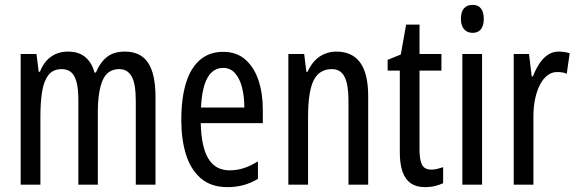

<svg xmlns="http://www.w3.org/2000/svg" viewBox="-20 -759 2370 789"><path d="M493 -547Q558 -547 588.5 -501Q619 -455 619 -360V0H538V-345Q538 -415 521 -445Q504 -475 470 -475Q422 -475 402 -429.5Q382 -384 382 -296V0H302V-348Q302 -394 294.5 -422Q287 -450 272 -462.5Q257 -475 234 -475Q198 -475 179 -450.5Q160 -426 153 -382Q146 -338 146 -281V0H65V-537H130L139 -464H144Q155 -492 171.5 -510Q188 -528 210 -537.5Q232 -547 259 -547Q305 -547 332 -523Q359 -499 368 -461H374Q393 -505 421 -526Q449 -547 493 -547Z M897 -546Q952 -546 988 -514.5Q1024 -483 1042 -429.5Q1060 -376 1060 -309V-253H805Q807 -156 836 -107.5Q865 -59 924 -59Q953 -59 981.5 -68Q1010 -77 1040 -96V-24Q1012 -7 981 1.5Q950 10 915 10Q847 10 805 -26.5Q763 -63 744 -125Q725 -187 725 -265Q725 -356 744.5 -418.5Q764 -481 802.5 -513.5Q841 -546 897 -546ZM897 -480Q856 -480 833 -440Q810 -400 806 -317H984Q984 -361 975 -398Q966 -435 946.5 -457.5Q927 -480 897 -480Z M1362 -547Q1427 -547 1460 -502Q1493 -457 1493 -364V0H1412V-348Q1412 -411 1396 -443Q1380 -475 1344 -475Q1292 -475 1269 -429Q1246 -383 1246 -279V0H1165V-537H1230L1239 -464H1244Q1256 -491 1273.5 -509.5Q1291 -528 1314 -537.5Q1337 -547 1362 -547Z M1753 -62Q1765 -62 1777 -65Q1789 -68 1801 -72V-6Q1785 1 1767 5.5Q1749 10 1726 10Q1691 10 1668 -6Q1645 -22 1634 -53.5Q1623 -85 1623 -133V-469H1573V-513L1627 -535L1649 -658H1704V-537H1794V-469H1704V-143Q1704 -103 1714 -82.5Q1724 -62 1753 -62Z M1961 -537V0H1880V-537ZM1922 -739Q1945 -739 1956.5 -724Q1968 -709 1968 -681Q1968 -654 1956.5 -639Q1945 -624 1922 -624Q1900 -624 1887 -639Q1874 -654 1874 -681Q1874 -710 1886.5 -724.5Q1899 -739 1922 -739Z M2275 -547Q2286 -547 2297.5 -545.5Q2309 -544 2321 -540L2309 -456Q2300 -460 2290 -461.5Q2280 -463 2269 -463Q2248 -463 2230 -449.5Q2212 -436 2199 -411Q2186 -386 2179 -352.5Q2172 -319 2172 -280V0H2091V-537H2154L2165 -445H2170Q2182 -476 2197.5 -499Q2213 -522 2232.5 -534.5Q2252 -547 2275 -547Z"/></svg>

Font: Noto Sans Devanagari ExtraCondensed
Style: Regular
Weight: 400
Width: 2
Designer: Jelle Bosma - Monotype Design Team
Foundry: Monotype Imaging Inc.
Version: Version 2.006